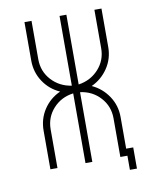

<svg xmlns="http://www.w3.org/2000/svg" viewBox="-83 -730 687 857"><g transform="rotate(-10 261.0 -301.5)"><path d="M436 0H404V-175Q404 -230 368 -269.5Q332 -309 277 -316V0H246V-316Q191 -309 155 -269.5Q119 -230 119 -175V0H87V-175Q87 -228 115 -270.5Q143 -313 190 -334Q143 -355 115 -397.5Q87 -440 87 -493V-667H119V-493Q119 -438 155 -398.5Q191 -359 246 -351V-667H277V-351Q332 -359 368 -398.5Q404 -438 404 -493V-667H436V-493Q436 -440 407.5 -397.5Q379 -355 333 -334Q379 -313 407.5 -270.5Q436 -228 436 -175V-32H468V64H436Z"/></g></svg>

Font: Zector
Style: Regular
Weight: 400
Designer: GGBot
Version: 0.72